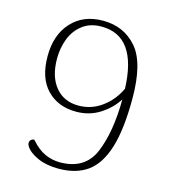

<svg xmlns="http://www.w3.org/2000/svg" viewBox="-107 -787 787 886"><g transform="rotate(15 286.5 -344.5)"><path d="M500 -389Q500 -241 472.5 -153Q445 -65 391 -26.5Q337 12 253 12Q195 12 153 -7Q111 -26 95 -52Q90 -60 90 -67Q90 -77 97 -83Q104 -89 112 -88Q147 -48 181.5 -33Q216 -18 252 -18Q372 -18 413.5 -117.5Q455 -217 456 -373Q427 -327 377 -295Q327 -263 264 -263Q177 -263 124 -318Q71 -373 71 -477Q71 -579 127 -640Q183 -701 277 -701Q377 -701 438.5 -630Q500 -559 500 -389ZM455 -424Q446 -673 277 -673Q223 -673 186.5 -645Q150 -617 133 -572.5Q116 -528 116 -477Q116 -392 156.5 -342.5Q197 -293 267 -293Q329 -293 379 -330Q429 -367 455 -424Z"/></g></svg>

Font: Arima Madurai ExtraLight
Style: Regular
Weight: 275
Designer: Joana Correia and Natanael Gama
Foundry: NDISCOVER
Version: Version 1.020